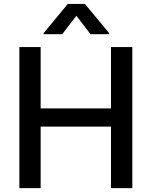

<svg xmlns="http://www.w3.org/2000/svg" viewBox="-20 -970 782 990"><path d="M79.9 0V-727.3H189.6V-411.2H552.2V-727.3H662.3V0H552.2V-317.1H189.6V0ZM446.7 -793.7 373.9 -888.8 300.8 -793.7H204.9V-799L329.5 -949.6H418L543 -799V-793.7Z"/></svg>

Font: InterMG Medium
Style: Regular
Weight: 500
Designer: Rasmus Andersson
Foundry: rsms
Version: Version 3.019;December 26, 2023;FontCreator 15.0.0.2955 64-b